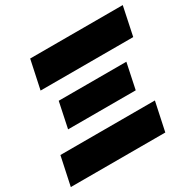

<svg xmlns="http://www.w3.org/2000/svg" viewBox="-170 -877 1049 1040"><g transform="rotate(-30 354.0 -356.5)"><path d="M105.5 -534.5 143.5 -713H722.5L685 -534.5ZM129.5 -278 163 -437.5H586L552.5 -278ZM-14 0 24 -178.5H615L577 0Z"/></g></svg>

Font: Heraclito ExtraBold
Style: Italic
Weight: 800
Italic angle: -12°
Designer: Kostas Bartsokas (font) & Cristiano Sobral (main changes)
Foundry: Kostas Bartsokas (font) & Cristiano Sobral (main changes)
Version: Version 1.00;July 8, 2020;FontCreator 13.0.0.2655 64-bit